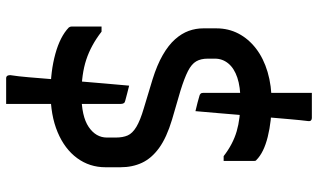

<svg xmlns="http://www.w3.org/2000/svg" viewBox="-230 -664 1059 640"><g transform="rotate(90 300.0 -343.5)"><path d="M288 18Q217 18 159 2Q101 -14 71 -43Q70 -45 69 -47Q68 -49 68 -52Q68 -72 68 -99.5Q68 -127 68 -152H85Q130 -117 178.5 -101Q227 -85 294 -85Q367 -85 402.5 -109Q438 -133 438 -170V-199Q438 -223 431 -239Q424 -255 402.5 -268Q381 -281 340 -293L244 -322Q196 -337 163 -356Q130 -375 110.5 -397Q91 -419 82.5 -442.5Q74 -466 74 -491V-535Q74 -575 91.5 -608.5Q109 -642 141.5 -667Q174 -692 219.5 -705.5Q265 -719 321 -719Q383 -719 435.5 -706Q488 -693 513 -668Q515 -667 515.5 -664.5Q516 -662 516 -660Q516 -636 516 -607Q516 -578 516 -559H500Q460 -590 417 -602.5Q374 -615 315 -615Q269 -615 238 -604.5Q207 -594 191 -574.5Q175 -555 175 -530V-506Q175 -483 184 -467.5Q193 -452 216.5 -440Q240 -428 282 -415L378 -387Q438 -369 472.5 -344Q507 -319 522 -287Q537 -255 537 -215V-165Q537 -112 506.5 -70.5Q476 -29 420 -5.5Q364 18 288 18ZM350 -465Q337 -468 321.5 -472Q306 -476 300 -478Q295 -479 292 -482Q289 -485 289 -491Q289 -521 289 -553.5Q289 -586 289 -618Q289 -650 289 -678.5Q289 -707 289 -730Q289 -742 289 -758Q289 -774 289 -791.5Q289 -809 289 -825.5Q289 -842 289 -853Q307 -853 319 -853Q331 -853 343.5 -853Q356 -853 373 -853Q378 -853 381 -850Q384 -847 383 -840Q380 -816 377 -781.5Q374 -747 370.5 -706.5Q367 -666 363.5 -623.5Q360 -581 356.5 -540Q353 -499 350 -465ZM265 -244Q277 -241 292.5 -237Q308 -233 315 -231Q321 -230 323.5 -226Q326 -222 326 -215Q326 -199 326 -176.5Q326 -154 326 -128Q326 -102 326 -76Q326 -50 326 -27.5Q326 -5 326 11Q326 21 326 43Q326 65 326 89.5Q326 114 326 135.5Q326 157 326 166Q309 166 296 166Q283 166 270 166Q257 166 240 166Q237 166 234.5 164.5Q232 163 231 159.5Q230 156 230 152Q234 127 237 91Q240 55 243.5 12Q247 -31 250.5 -76.5Q254 -122 258 -165Q262 -208 265 -244Z"/></g></svg>

Font: Recursive Medium
Style: Regular
Weight: 500
Version: Version 1.085